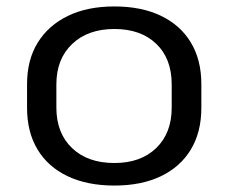

<svg xmlns="http://www.w3.org/2000/svg" viewBox="-20 -568 709 596"><path d="M335 8Q251 8 190 -21Q129 -50 96.5 -104Q64 -158 64 -233V-307Q64 -382 97 -435.5Q130 -489 190.5 -518.5Q251 -548 335 -548Q419 -548 479.5 -519Q540 -490 572.5 -436Q605 -382 605 -307V-233Q605 -158 572.5 -104Q540 -50 479.5 -21Q419 8 335 8ZM335 -62Q417 -62 465 -108.5Q513 -155 513 -234V-306Q513 -386 465 -432Q417 -478 335 -478Q253 -478 204 -431.5Q155 -385 155 -306V-234Q155 -155 203.5 -108.5Q252 -62 335 -62Z"/></svg>

Font: Pathway Extreme 72pt Medium
Style: Regular
Weight: 500
Designer: Eduardo Rodriguez Tunni
Foundry: Eduardo Rodriguez Tunni
Version: Version 1.001;gftools[0.9.26]